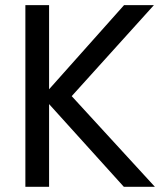

<svg xmlns="http://www.w3.org/2000/svg" viewBox="-20 -717 639 737"><path d="M77.4 0V-697.2H168.4V0ZM142.9 -345.7 456.1 -697.2H570.7L236.9 -327.6L244.4 -359.8L574.5 0H455.3Z"/></svg>

Font: Poppins Variable
Style: Regular
Weight: 100
Designer: Jonny Pinhorn
Foundry: Indian Type Foundry
Version: Version 6.000